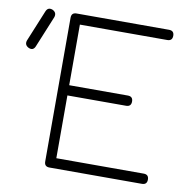

<svg xmlns="http://www.w3.org/2000/svg" viewBox="-142 -705 763 777"><g transform="rotate(10 239.0 -316.5)"><path d="M111 0Q90 0 90 -21V-612Q90 -633 111 -633H491Q512 -633 512 -612Q512 -591 491 -591H132V-342H373Q394 -342 394 -321Q394 -300 373 -300H132V-42H491Q512 -42 512 -21Q512 0 491 0ZM-55 -462Q-74 -471 -68 -490L-15 -619Q-7 -639 13 -631Q31 -622 25 -603L-28 -474Q-36 -454 -55 -462Z"/></g></svg>

Font: Jura Light
Style: Regular
Weight: 300
Designer: Daniel Johnson, Alexei Vanyashin
Foundry: Daniel Johnson
Version: Version 5.103